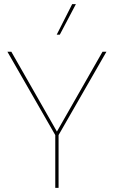

<svg xmlns="http://www.w3.org/2000/svg" viewBox="-20 -911 552 931"><path d="M264 -256V0H248V-256L16 -660H35L256 -273L477 -660H496ZM348 -891 270 -743H255L330 -891Z"/></svg>

Font: Work Sans Thin
Style: Regular
Weight: 260
Designer: Wei Huang
Foundry: Wei Huang
Version: Version 1.500